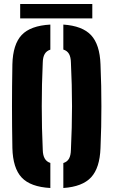

<svg xmlns="http://www.w3.org/2000/svg" viewBox="-20 -932 568 961"><path d="M232 9Q132.5 3.5 88.5 -43.5Q44.5 -90.5 42 -191Q41 -247.5 40.5 -299Q40 -350.5 40 -400.5Q40 -450.5 40.5 -502.2Q41 -554 42 -610Q44.5 -710 88.5 -756.8Q132.5 -803.5 232 -809V-683.5Q213 -677.5 203.8 -661.8Q194.5 -646 194 -618Q191.5 -563.5 190.2 -509Q189 -454.5 189 -400.5Q189 -346.5 190.2 -292.2Q191.5 -238 194 -183Q194.5 -155 203.8 -138.8Q213 -122.5 232 -116.5ZM297 9V-116Q316.5 -122 325.5 -138.2Q334.5 -154.5 335 -183Q337.5 -238 339 -292.2Q340.5 -346.5 340.5 -400.5Q340.5 -454.5 339 -509Q337.5 -563.5 335 -618Q334.5 -646 325.5 -662Q316.5 -678 297 -684V-809Q392.5 -802.5 436 -755.8Q479.5 -709 483 -610Q485.5 -553.5 486.5 -501.8Q487.5 -450 487.5 -399.8Q487.5 -349.5 486.5 -298.2Q485.5 -247 483 -191Q479.5 -91.5 436 -44.5Q392.5 2.5 297 9ZM81 -912H442V-840H81Z"/></svg>

Font: Big Shoulders Stencil Text Thin Black
Style: Regular
Weight: 900
Version: Version 2.001